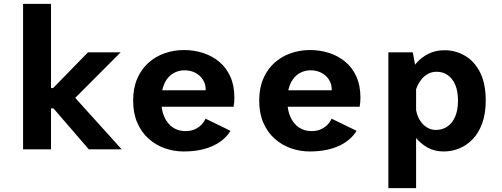

<svg xmlns="http://www.w3.org/2000/svg" viewBox="-20 -770 2590 990"><path d="M99 0V-750H243V-316H312V-211H243V0ZM438 0 201 -274.5 351.5 -283.5 607.5 0ZM353 -250.5 217 -278 433.5 -500H602Z M926.5 11Q876.5 11 829.8 -5.5Q783 -22 746.2 -54.8Q709.5 -87.5 688 -136.8Q666.5 -186 666.5 -251Q666.5 -316 687.8 -365Q709 -414 746 -446.8Q783 -479.5 830 -495.8Q877 -512 928 -512Q980.5 -512 1027.5 -496.8Q1074.5 -481.5 1110.8 -451.2Q1147 -421 1167.8 -374.8Q1188.5 -328.5 1188.5 -266.5Q1188.5 -255.5 1187.5 -242.5Q1186.5 -229.5 1184.5 -219.5H781V-304.5H1040.5Q1040.5 -306 1040.5 -307Q1040.5 -308 1040.5 -309.5Q1040.5 -337 1026.2 -359.2Q1012 -381.5 987.5 -394.5Q963 -407.5 931 -407.5Q908 -407.5 886.5 -398.5Q865 -389.5 848.2 -371Q831.5 -352.5 821.5 -323Q811.5 -293.5 811.5 -252Q811.5 -201.5 827.8 -166.2Q844 -131 871.8 -112.5Q899.5 -94 935 -94Q966.5 -94 987.8 -104.8Q1009 -115.5 1021.8 -130.2Q1034.5 -145 1040 -158L1168.5 -95.5Q1154.5 -72 1132.5 -52.8Q1110.5 -33.5 1080.2 -19Q1050 -4.5 1011.8 3.2Q973.5 11 926.5 11Z M1576.5 11Q1526.5 11 1479.8 -5.5Q1433 -22 1396.2 -54.8Q1359.5 -87.5 1338 -136.8Q1316.5 -186 1316.5 -251Q1316.5 -316 1337.8 -365Q1359 -414 1396 -446.8Q1433 -479.5 1480 -495.8Q1527 -512 1578 -512Q1630.5 -512 1677.5 -496.8Q1724.5 -481.5 1760.8 -451.2Q1797 -421 1817.8 -374.8Q1838.5 -328.5 1838.5 -266.5Q1838.5 -255.5 1837.5 -242.5Q1836.5 -229.5 1834.5 -219.5H1431V-304.5H1690.5Q1690.5 -306 1690.5 -307Q1690.5 -308 1690.5 -309.5Q1690.5 -337 1676.2 -359.2Q1662 -381.5 1637.5 -394.5Q1613 -407.5 1581 -407.5Q1558 -407.5 1536.5 -398.5Q1515 -389.5 1498.2 -371Q1481.5 -352.5 1471.5 -323Q1461.5 -293.5 1461.5 -252Q1461.5 -201.5 1477.8 -166.2Q1494 -131 1521.8 -112.5Q1549.5 -94 1585 -94Q1616.5 -94 1637.8 -104.8Q1659 -115.5 1671.8 -130.2Q1684.5 -145 1690 -158L1818.5 -95.5Q1804.5 -72 1782.5 -52.8Q1760.5 -33.5 1730.2 -19Q1700 -4.5 1661.8 3.2Q1623.5 11 1576.5 11Z M1982.5 200V-500H2108.5L2125.5 -407.5V200ZM2267.5 11Q2220 11 2183.2 -10Q2146.5 -31 2121.5 -63.5Q2096.5 -96 2084 -132Q2071.5 -168 2071.5 -198.5L2124 -216.5Q2125.5 -194 2133.8 -172.8Q2142 -151.5 2155.8 -135.2Q2169.5 -119 2187.8 -109.5Q2206 -100 2228 -100Q2260.5 -100 2286.2 -117.2Q2312 -134.5 2326.8 -168.2Q2341.5 -202 2341.5 -251Q2341.5 -300 2327.2 -333Q2313 -366 2288.2 -383Q2263.5 -400 2231.5 -400Q2209 -400 2191 -391.2Q2173 -382.5 2159 -367.5Q2145 -352.5 2135.5 -333.8Q2126 -315 2121.5 -295.5L2073 -314Q2073 -344 2086.2 -378Q2099.5 -412 2124.8 -442.2Q2150 -472.5 2187.2 -491.8Q2224.5 -511 2272.5 -511Q2328 -511 2376.5 -483.2Q2425 -455.5 2454.8 -398Q2484.5 -340.5 2484.5 -251Q2484.5 -184 2466.5 -134.5Q2448.5 -85 2417.8 -52.8Q2387 -20.5 2348.2 -4.8Q2309.5 11 2267.5 11Z"/></svg>

Font: Trispace Thin SemiBold
Style: Regular
Weight: 600
Version: Version 1.210